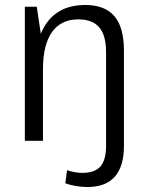

<svg xmlns="http://www.w3.org/2000/svg" viewBox="-20 -567 592 773"><path d="M331 186Q310 186 286 182Q262 178 243 171L250 118Q264 123 280 126Q296 129 311 129Q362 129 384.5 103Q407 77 407 20V-4H479V21Q479 102 442.5 144Q406 186 331 186ZM407 -357Q407 -425 379.5 -457Q352 -489 295 -489Q226 -489 189.5 -438Q153 -387 153 -288L120 -221V-282Q120 -413 172 -480Q224 -547 323 -547Q402 -547 440.5 -502Q479 -457 479 -363V0H407ZM80 -540H128L153 -373V0H80Z"/></svg>

Font: Pathway Extreme SemiCondensed Light
Style: Regular
Weight: 300
Width: 4
Version: Version 1.001;gftools[0.9.26]